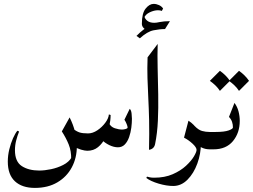

<svg xmlns="http://www.w3.org/2000/svg" viewBox="-20 -756 1281 972"><path d="M533.7 -129.4Q542 -113.3 561.5 -106.7Q581.1 -100.1 598.6 -100.1Q605.5 -100.1 615.7 -102.8Q626 -105.5 626 -110.4Q626 -116.2 621.3 -127.9Q616.7 -139.6 609.9 -149.9L636.7 -205.1Q644.5 -198.2 646.2 -180.7Q647.9 -163.1 647.9 -154.8Q647.9 -134.3 644.8 -109.6Q641.6 -85 633.8 -62.3Q626 -39.6 612.1 -24.9Q598.1 -10.3 577.1 -10.3Q556.2 -10.3 533.2 -21.5Q510.3 -32.7 494.1 -49.3ZM346.7 -106.4Q366.7 -90.8 382.3 -85.7Q397.9 -80.6 425.8 -80.6Q449.2 -80.6 472.9 -96.4Q496.6 -112.3 513.2 -134.8Q529.8 -157.2 531.2 -176.8L540 -173.8Q540 -147.9 533.4 -116.9Q526.9 -85.9 512.7 -57.6Q498.5 -29.3 476.1 -11Q453.6 7.3 421.9 7.3Q409.7 7.3 390.1 1.5Q370.6 -4.4 358.4 -12.7ZM332.5 -161.6Q351.1 -124.5 360.1 -87.6Q369.1 -50.8 369.1 -16.6Q369.1 43.5 343.5 91.3Q317.9 139.2 270.3 167.2Q222.7 195.3 156.7 195.3Q91.8 195.3 55.7 161.9Q19.5 128.4 19.5 62Q19.5 30.8 27.1 -0.2Q34.7 -31.2 45.9 -56.2Q57.1 -81.1 67.9 -94.2L76.7 -90.3Q67.9 -68.4 61.8 -44.4Q55.7 -20.5 55.7 4.4Q55.7 62.5 90.6 85Q125.5 107.4 178.7 107.4Q205.6 107.4 238.3 100.6Q271 93.8 299.8 79.1Q328.6 64.5 342.8 40.5L340.3 50.3Q341.3 8.8 327.9 -24.4Q314.5 -57.6 293 -90.8Z M722.7 -602.5Q698.2 -615.7 698.2 -635.7Q698.2 -689 717.3 -712.6Q736.3 -736.3 757.8 -736.3Q771.5 -736.3 784.9 -730.2Q798.3 -724.1 805.7 -712.9L799.3 -700.7Q791 -704.1 779.8 -704.1Q760.3 -704.1 738 -693.6Q715.8 -683.1 709 -664.1L710.9 -675.3Q712.4 -661.6 725.3 -651.1Q738.3 -640.6 760.7 -640.6Q771.5 -640.6 784.7 -643.6ZM840.3 -648.9 815.4 -608.9Q788.1 -608.9 756.8 -602.5Q725.6 -596.2 688 -562L670.9 -574.2Q704.1 -608.4 741.9 -628.7Q779.8 -648.9 840.3 -648.9Z M727.1 -465.8 778.3 -533.7Q776.4 -476.1 778.1 -410.6Q779.8 -345.2 781 -277.6Q782.2 -210 779.3 -145.8Q776.4 -81.5 765.1 -26.4Q759.8 -1.5 734.4 2.4Q736.3 -83.5 734.9 -146.5Q733.4 -209.5 730.7 -260.5Q728 -311.5 726.6 -360.1Q725.1 -408.7 727.1 -465.8Z M720.7 145 724.1 138.2Q731 140.1 739.3 141.8Q747.6 143.6 760.7 143.6Q814 143.6 854.2 126Q894.5 108.4 921.4 83.5Q948.2 58.6 961.7 35.9Q975.1 13.2 975.1 2.9Q975.1 -9.8 954.8 -28.6Q934.6 -47.4 911.6 -59.1L934.1 -145Q964.4 -125.5 980.7 -96.7Q997.1 -67.9 997.1 -30.3Q997.1 22.5 979 72Q960.9 121.6 929.2 153.6Q897.5 185.5 856.9 185.5Q823.2 185.5 783 173.6Q742.7 161.6 720.7 145ZM1041 -87.9Q1056.2 -87.9 1063.7 -74.5Q1071.3 -61 1071.3 -43.9Q1071.3 -26.9 1063.7 -13.4Q1056.2 0 1041 0Q1017.6 0 998 -10.5Q978.5 -21 964.4 -35.6V-119.1Q984.4 -98.1 1002.9 -93Q1021.5 -87.9 1041 -87.9Z M1041 -87.9H1071.8Q1115.7 -87.9 1137.5 -95.7Q1159.2 -103.5 1159.2 -110.8Q1159.2 -125.5 1154.8 -138.9Q1150.4 -152.3 1139.2 -164.1L1167 -234.9Q1181.2 -216.3 1187.5 -192.1Q1193.8 -168 1193.8 -144Q1193.8 -83.5 1159.4 -41.7Q1125 0 1061 0H1041Q1028.8 0 1022.9 -14.2Q1017.1 -28.3 1017.1 -45.4Q1017.1 -62.5 1022.9 -75.2Q1028.8 -87.9 1041 -87.9ZM1093.3 -397.5Q1124.5 -375.5 1144 -346.7L1093.3 -295.9Q1083.5 -311 1070.6 -323.5Q1057.6 -335.9 1042.5 -346.7ZM1189.9 -397.5Q1221.2 -375.5 1240.7 -346.7L1189.9 -295.9Q1180.2 -311 1167.2 -323.5Q1154.3 -335.9 1139.2 -346.7Z"/></svg>

Font: Lateef
Style: Regular
Weight: 400
Designer: SIL International
Foundry: SIL International
Version: Version 4.200